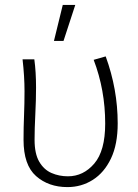

<svg xmlns="http://www.w3.org/2000/svg" viewBox="-20 -752 562 783"><path d="M239 -585H200L236 -732H287ZM255 11Q178 11 127 -34Q76 -79 76 -182Q76 -232 78 -281Q80 -330 80 -380Q80 -440 72 -510H120Q127 -459 127 -395Q127 -344 124 -285Q121 -226 121 -182Q121 -125 140 -92.5Q159 -60 190 -46.5Q221 -33 257 -33Q320 -33 364.5 -85Q409 -137 409 -248Q409 -385 362 -508L411 -522Q460 -388 460 -249Q460 -163 432.5 -105.5Q405 -48 358.5 -18.5Q312 11 255 11Z"/></svg>

Font: LXGW 975 Gothic SC 200W
Style: Regular
Weight: 200
Version: Version 2.01;February 25, 2021